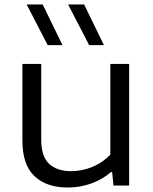

<svg xmlns="http://www.w3.org/2000/svg" viewBox="-20 -828 684 857"><path d="M80 -200.5V-542.5H164V-204.5Q164 -130 199 -97Q234 -64 297.5 -64Q345.5 -64 391.8 -82.8Q438 -101.5 472.5 -138V-542.5H556.5V0H486.5L480.5 -60H475.5Q436.5 -26.5 386.8 -8.8Q337 9 282.5 9Q187.5 9 133.8 -41.8Q80 -92.5 80 -200.5ZM193 -626.5 99 -808H170.5L259 -626.5ZM378 -626.5 284 -808H355.5L444 -626.5Z"/></svg>

Font: Encode Sans Expanded
Style: Regular
Weight: 400
Width: 7
Designer: Multiple Designers
Foundry: Impallari Type
Version: Version 2.000